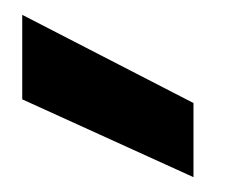

<svg xmlns="http://www.w3.org/2000/svg" viewBox="-20 -832 312 259"><path d="M10 -812 241 -693V-593L10 -698Z"/></svg>

Font: Parkinsans Light SemiBold
Style: Regular
Weight: 600
Version: Version 1.000